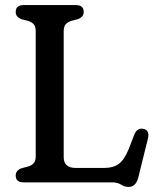

<svg xmlns="http://www.w3.org/2000/svg" viewBox="-20 -720 624 758"><path d="M286.5 -644 261.5 -637.5Q247 -633 239.2 -624Q231.5 -615 231.5 -598V-99.5Q231.5 -57 279 -57H392.5Q427 -57 449 -73Q471 -89 488.5 -132.5L510.5 -189.5Q522 -216 545.5 -211.5Q572 -206 564 -173L526 -19.5Q516.5 18 488 18Q472 18 458 9Q444 0 423 0H73.5Q42 0 42 -27Q42 -47.5 65.5 -56L91 -62.5Q105.5 -67 113.2 -76Q121 -85 121 -102V-598Q121 -615 113.2 -624Q105.5 -633 91 -637.5L65.5 -644Q42 -652.5 42 -673Q42 -700 73.5 -700H279Q310.5 -700 310.5 -673Q310.5 -652.5 286.5 -644Z"/></svg>

Font: Fraunces 72pt SuperSoft
Style: Regular
Weight: 400
Version: Version 1.000;[b76b70a41]